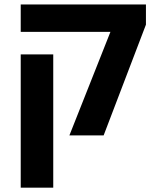

<svg xmlns="http://www.w3.org/2000/svg" viewBox="-20 -622 720 882"><path d="M298.8 0Q345.7 -119.1 487.3 -475.6Q383.8 -475.6 75.2 -475.6Q75.2 -507.8 75.2 -601.6Q218.8 -601.6 650.4 -601.6Q650.4 -579.1 650.4 -508.8Q601.6 -381.8 456.1 0Q417 0 298.8 0ZM75.2 240.2Q75.2 144.5 75.2 -142.6Q75.2 -200.2 75.2 -372.1Q112.3 -372.1 224.6 -372.1Q224.6 -218.8 224.6 240.2Q187.5 240.2 75.2 240.2Z"/></svg>

Font: Noto Sans Hebrew DECATHLON 
Style: Bold
Weight: 400
Designer: Monotype Design Team
Version: Version 2.000;GOOG;noto-fonts:20170220:a8a215d2e889